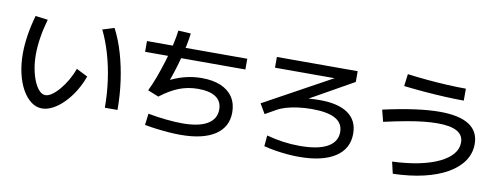

<svg xmlns="http://www.w3.org/2000/svg" viewBox="-67 -1167 4134 1584"><g transform="rotate(10 2000.0 -375.0)"><path d="M322 25Q273 25 230.5 -7Q188 -39 156 -96Q124 -153 106.5 -229.5Q89 -306 89 -395Q89 -466 101.5 -547.5Q114 -629 139 -717L243 -704Q220 -623 208 -547.5Q196 -472 196 -406Q196 -341 207 -283.5Q218 -226 237 -182Q256 -138 280 -113Q304 -88 331 -88Q356 -88 386 -109Q416 -130 447 -166.5Q478 -203 505 -249.5Q532 -296 550 -347L645 -299Q621 -232 584.5 -173Q548 -114 504 -69.5Q460 -25 413 0Q366 25 322 25ZM833 -71Q833 -186 817.5 -298.5Q802 -411 772 -514.5Q742 -618 700 -703L798 -733Q844 -644 875 -537.5Q906 -431 922.5 -313Q939 -195 939 -71Z M1485 41Q1440 41 1387.5 37Q1335 33 1282.5 26.5Q1230 20 1184 11L1196 -85Q1269 -71 1346 -63Q1423 -55 1485 -55Q1622 -55 1693.5 -97.5Q1765 -140 1765 -220Q1765 -288 1714 -323Q1663 -358 1565 -358Q1481 -358 1407 -329.5Q1333 -301 1251 -238L1160 -275Q1185 -325 1210.5 -393.5Q1236 -462 1259 -537Q1282 -612 1298 -681.5Q1314 -751 1320 -803L1425 -797Q1420 -752 1408 -694Q1396 -636 1379.5 -574.5Q1363 -513 1344.5 -456Q1326 -399 1308 -355L1289 -373Q1359 -412 1431.5 -431.5Q1504 -451 1580 -451Q1673 -451 1739 -423Q1805 -395 1840 -342Q1875 -289 1875 -215Q1875 -92 1774 -25.5Q1673 41 1485 41ZM1080 -583V-673H1920V-583Z M2478 50Q2430 50 2380 45.5Q2330 41 2280.5 33Q2231 25 2184 13L2192 -78Q2263 -59 2331.5 -49.5Q2400 -40 2470 -40Q2623 -40 2701.5 -84Q2780 -128 2780 -210Q2780 -284 2715 -320.5Q2650 -357 2518 -357Q2460 -357 2405.5 -350Q2351 -343 2306 -330Q2261 -317 2228 -298L2140 -248L2092 -330L2701 -664V-640H2158V-730H2835V-640L2301 -339L2258 -396Q2286 -406 2324 -414.5Q2362 -423 2404.5 -429Q2447 -435 2490 -438Q2533 -441 2570 -441Q2725 -441 2806.5 -383.5Q2888 -326 2888 -215Q2888 -88 2781.5 -19Q2675 50 2478 50Z M3244 -45Q3367 -50 3465 -70Q3563 -90 3633 -123.5Q3703 -157 3740 -201Q3777 -245 3777 -298Q3777 -360 3723 -390.5Q3669 -421 3559 -421Q3507 -421 3444.5 -414.5Q3382 -408 3301.5 -393.5Q3221 -379 3114 -355L3089 -453Q3232 -485 3351 -501.5Q3470 -518 3561 -518Q3725 -518 3807.5 -464.5Q3890 -411 3890 -305Q3890 -227 3846.5 -163Q3803 -99 3721.5 -52Q3640 -5 3525 22Q3410 49 3267 53ZM3739 -643Q3671 -643 3585.5 -647Q3500 -651 3409.5 -658.5Q3319 -666 3234 -676L3247 -778Q3321 -768 3407 -760Q3493 -752 3579.5 -747.5Q3666 -743 3739 -743Z"/></g></svg>

Font: M PLUS 1 Medium
Style: Regular
Weight: 500
Designer: Coji Morishita
Foundry: UNDERFOREST DESIGN
Version: Version 1.001